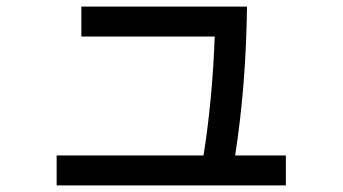

<svg xmlns="http://www.w3.org/2000/svg" viewBox="-20 -576 1040 583"><path d="M848 -104V-13H152V-104H598Q625 -274 632 -465H227V-556H730Q727 -315 694 -104Z"/></svg>

Font: IBM Plex Sans JP Medium
Style: Regular
Weight: 500
Designer: Mike Abbink; Paul van der Laan; Pieter van Rosmalen; Wujin Sim; Yejin Wi; Jinhee Kim; Boomi Park; Yona Kim; Kichan Ma
Foundry: Sandoll Inc.
Version: Version 1.001